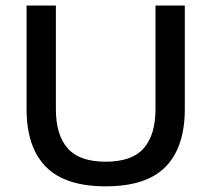

<svg xmlns="http://www.w3.org/2000/svg" viewBox="-20 -659 764 694"><path d="M362 14.5Q215 14.5 145.5 -56.5Q76 -127.5 76 -265V-639H182V-264Q182 -171.5 224.5 -123Q267 -74.5 362 -74.5Q457 -74.5 499.5 -123Q542 -171.5 542 -264V-639H648V-265Q648 -127.5 578.8 -56.5Q509.5 14.5 362 14.5Z"/></svg>

Font: Anek Gurmukhi Medium SemiExpanded
Style: Regular
Weight: 500
Width: 6
Version: Version 1.003